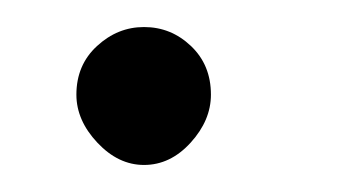

<svg xmlns="http://www.w3.org/2000/svg" viewBox="-20 -115 260 142"><path d="M86.5 7Q67.5 7 52 -9.5Q36.5 -26 36.5 -45Q36.5 -67 51.8 -81Q67 -95 86.5 -95Q106.5 -95 121.2 -81Q136 -67 136 -45Q136 -26 121 -9.5Q106 7 86.5 7Z"/></svg>

Font: Edu NSW ACT Hand Pre
Style: Regular
Weight: 400
Designer: Tina and Corey Anderson, Eben Sorkin, Mirko Velimirovic
Foundry: Sorkin Type Co.
Version: Version 2.000